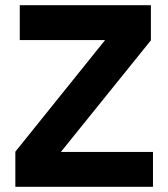

<svg xmlns="http://www.w3.org/2000/svg" viewBox="-20 -718 647 738"><path d="M568 -134V0H39V-135L384 -564H56V-698H560V-563L214 -134Z"/></svg>

Font: IBM Plex Sans
Style: Regular
Weight: 400
Designer: Mike Abbink, Paul van der Laan, Pieter van Rosmalen
Foundry: Bold Monday
Version: Version 3.201